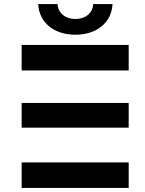

<svg xmlns="http://www.w3.org/2000/svg" viewBox="-20 -920 711 940"><path d="M86 0H610V-125H86ZM610 -295V-416H86V-295ZM610 -575V-700H86V-575ZM349 -750C451 -750 526 -807 531 -900H436C434 -855 397 -827 349 -827C301 -827 264 -855 262 -900H167C172 -807 247 -750 349 -750Z"/></svg>

Font: Montserrat-Alt1
Style: Bold
Weight: 700
Designer: Differentunic
Foundry: Differentunic
Version: Version 7.222